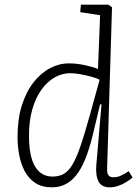

<svg xmlns="http://www.w3.org/2000/svg" viewBox="-20 -787 596 821"><path d="M438 -68Q437 -46 444 -37.5Q451 -29 465 -29Q481 -29 496 -35.5Q511 -42 530 -55L547 -28Q535 -18 519 -8Q503 2 485 8Q467 14 449 14Q414 14 401 -11.5Q388 -37 392 -83L414 -340L408 -341L377 -211Q362 -149 344 -105.5Q326 -62 304.5 -36Q283 -10 257.5 2Q232 14 202 14Q159 14 130.5 -5Q102 -24 85.5 -55.5Q69 -87 62 -125Q55 -163 55 -201Q55 -278 73.5 -336.5Q92 -395 123.5 -435Q155 -475 194 -495.5Q233 -516 275 -516Q307 -516 342.5 -508.5Q378 -501 399 -492L408 -722L323 -735L326 -767H443L459 -756ZM205 -32Q234 -32 254.5 -44.5Q275 -57 292 -87Q309 -117 326 -167.5Q343 -218 364 -294L406 -446Q393 -453 371 -459Q349 -465 324.5 -469.5Q300 -474 280 -474Q245 -474 213 -455.5Q181 -437 156.5 -402.5Q132 -368 118 -319Q104 -270 104 -207Q104 -118 130 -75Q156 -32 205 -32Z"/></svg>

Font: Literata ExtraLight
Style: Italic
Weight: 250
Italic angle: -2°
Designer: Latin by Veronika Burian and Jose Scaglione. Greek by Irene Vlachou. Cyrillic by Vera Evstafieva
Foundry: TypeTogether
Version: Version 3.002